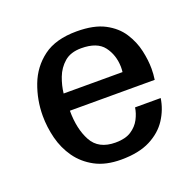

<svg xmlns="http://www.w3.org/2000/svg" viewBox="-89 -539 661 646"><g transform="rotate(-20 241.5 -216.5)"><path d="M241.2 11.7Q186.5 11.7 148.4 -8.8Q110.4 -29.3 86.9 -62.5Q63.5 -95.7 53.2 -136.2Q43 -176.8 43 -216.8Q43 -273.4 63 -326.2Q83 -378.9 127.4 -412.1Q171.9 -445.3 247.1 -445.3Q308.6 -445.3 346.7 -425.3Q384.8 -405.3 405.3 -373.5Q425.8 -341.8 433.6 -306.6Q441.4 -271.5 441.4 -241.2Q441.4 -221.7 438.5 -202.1H134.8Q134.8 -136.7 158.7 -92.8Q182.6 -48.8 243.2 -48.8Q278.3 -48.8 299.3 -62.5Q320.3 -76.2 331.1 -96.7Q341.8 -117.2 344.7 -137.7H436.5Q430.7 -98.6 408.7 -64.5Q386.7 -30.3 345.7 -9.3Q304.7 11.7 241.2 11.7ZM134.8 -263.7H345.7Q346.7 -271.5 346.7 -282.2Q345.7 -325.2 322.3 -356Q298.8 -386.7 242.2 -386.7Q204.1 -386.7 181.6 -367.2Q159.2 -347.7 148.4 -319.3Q137.7 -291 134.8 -263.7Z"/></g></svg>

Font: Padauk Book
Style: Regular
Weight: 400
Designer: Debbi Hosken, Becca Hirsbrunner Spalinger
Foundry: SIL International
Version: Version 5.000